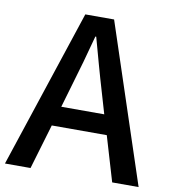

<svg xmlns="http://www.w3.org/2000/svg" viewBox="-82 -809 787 880"><g transform="rotate(10 311.0 -368.5)"><path d="M0 0H119L181 -209H437L499 0H622L378 -737H244ZM209 -301 238 -400C262 -480 285 -561 307 -645H311C334 -562 356 -480 380 -400L409 -301Z"/></g></svg>

Font: Noto Sans CJK SC Medium
Style: Regular
Weight: 500
Designer: Ryoko NISHIZUKA 西塚涼子 (kana, bopomofo & ideographs); Paul D. Hunt (Latin, Greek & Cyrillic); Sandoll Communications 산돌커뮤니
Foundry: Adobe
Version: Version 2.004;hotconv 1.0.118;makeotfexe 2.5.65603